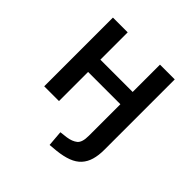

<svg xmlns="http://www.w3.org/2000/svg" viewBox="-182 -645 984 984"><g transform="rotate(45 310.5 -152.5)"><path d="M319 193 312 108 354 103Q388 98 408 82Q428 66 428 18V-211H194V0H87V-498H194V-300H428V-498H535V13Q535 53 526 84Q517 115 497 137Q477 159 444 171.5Q411 184 364 189Z"/></g></svg>

Font: Nunito Sans 7pt SemiCondensed SemiBold
Style: Regular
Weight: 600
Width: 4
Designer: Vernon Adams
Foundry: Vernon Adams
Version: Version 3.101;gftools[0.9.27]